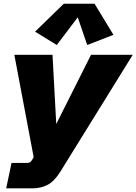

<svg xmlns="http://www.w3.org/2000/svg" viewBox="-20 -822 733 1032"><path d="M13.2 190.4 42 53.7H124Q135.3 53.7 141.1 50.3Q147 46.9 153.3 36.1L180.7 -10.3L167 54.7L57.1 -527.3H262.2L283.7 -130.9H270L469.2 -527.3H693.4L305.7 98.6Q272.9 151.9 236.6 171.1Q200.2 190.4 154.3 190.4ZM285.2 -580.1 168.5 -651.9 322.8 -801.8H488.3L589.8 -634.8L448.7 -580.1L397.9 -729Z"/></svg>

Font: Schibsted Grotesk Black
Style: Italic
Weight: 900
Italic angle: -12°
Designer: Bakken & Baeck AS, Henrik Kongsvoll
Foundry: Schibsted ASA
Version: Version 1.100;gftools[0.9.25]